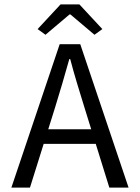

<svg xmlns="http://www.w3.org/2000/svg" viewBox="-20 -858 640 878"><path d="M32 0 253 -656H347L568 0H480L366 -367Q349 -422 332.5 -476.5Q316 -531 301 -588H297Q281 -531 265 -476.5Q249 -422 232 -367L117 0ZM148 -200V-267H449V-200ZM188 -699 152 -725 257 -838H343L448 -725L412 -699L302 -792H298Z"/></svg>

Font: Source Code Pro
Style: Regular
Weight: 400
Monospace: yes
Designer: Paul D. Hunt, Teo Tuominen
Foundry: Adobe Systems Incorporated
Version: Version 1.018;hotconv 1.0.116;makeotfexe 2.5.65601